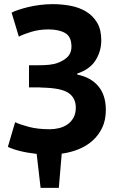

<svg xmlns="http://www.w3.org/2000/svg" viewBox="-20 -732 566 927"><path d="M120 -310V-417H144Q153 -417 166 -417Q179 -417 192.5 -417.5Q206 -418 219 -419.5Q232 -421 240 -423Q275 -431 300 -451.5Q325 -472 325 -507Q325 -555 294.5 -572.5Q264 -590 214 -590Q169 -590 130 -578Q91 -566 71 -555L36 -671Q47 -677 67.5 -684Q88 -691 114.5 -697.5Q141 -704 172 -708Q203 -712 235 -712Q279 -712 321 -704Q363 -696 396 -676Q429 -656 449 -622.5Q469 -589 469 -537Q469 -485 441.5 -441Q414 -397 353 -377V-372Q418 -359 454.5 -316Q491 -273 491 -201Q491 -152 473.5 -115.5Q456 -79 427 -53Q398 -27 359.5 -11.5Q321 4 278 10L264 175H176L157 11Q112 6 76 -3Q40 -12 18 -23L53 -142Q76 -131 119 -119.5Q162 -108 221 -108Q243 -108 265.5 -113.5Q288 -119 306 -131.5Q324 -144 335 -164Q346 -184 346 -212Q346 -259 311 -283Q276 -307 186 -309Q174 -310 168 -310Q162 -310 147 -310Z"/></svg>

Font: PTSans
Style: Bold
Weight: 700
Designer: A.Korolkova, O.Umpeleva, V.Yefimov
Foundry: ParaType Ltd
Version: Version 2.003W OFL